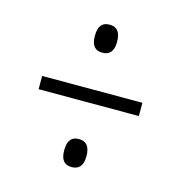

<svg xmlns="http://www.w3.org/2000/svg" viewBox="-78 -666 582 616"><g transform="rotate(15 212.5 -358.5)"><path d="M213 -502C234 -502 250 -513 250 -548C250 -584 234 -595 213 -595C191 -595 176 -584 176 -548C176 -513 191 -502 213 -502ZM46 -336H379V-380H46ZM213 -122C234 -122 250 -133 250 -168C250 -204 234 -215 213 -215C191 -215 176 -204 176 -168C176 -133 191 -122 213 -122Z"/></g></svg>

Font: Noto Serif Myanmar ExtraCondensed Light
Style: Regular
Weight: 300
Width: 2
Designer: Ben Mitchell and the Monotype Design Team
Foundry: Monotype Imaging Inc.
Version: Version 2.106